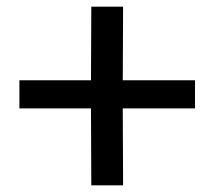

<svg xmlns="http://www.w3.org/2000/svg" viewBox="-20 -628 641 574"><path d="M347 -304 348 -74H253L252 -304H38V-388H252L253 -608H348L347 -388H563V-304Z"/></svg>

Font: BDO Grotesk
Style: Regular
Weight: 400
Designer: Deni Anggara
Foundry: Lokal Container
Version: Version 2.000